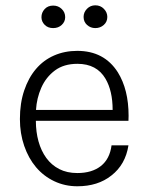

<svg xmlns="http://www.w3.org/2000/svg" viewBox="-20 -672 545 704"><path d="M263.5 11Q218 11 179 -7.5Q140 -26 112.2 -58.8Q84.5 -91.5 68.8 -137Q53 -182.5 53 -235.5Q53 -294 68.8 -340.5Q84.5 -387 112 -419.2Q139.5 -451.5 178.2 -468.5Q217 -485.5 263.5 -485.5Q362 -485.5 412 -407Q451.5 -343.5 451.5 -247.5L451 -229H111.5Q111.5 -188.5 121.2 -153.5Q131 -118.5 149.8 -92.8Q168.5 -67 197 -52.2Q225.5 -37.5 263.5 -37.5Q317 -37.5 349.8 -63.2Q382.5 -89 389 -139H451Q440 -68.5 388.5 -28.5Q339 11 263.5 11ZM393 -269Q393 -338.5 367 -383Q335 -438 264 -438Q214 -438 181.2 -413.5Q148.5 -389 131.5 -350.5Q114.5 -312 112 -269ZM329.5 -569Q312 -569 299.2 -580.5Q286.5 -592 286.5 -610Q286.5 -627 299 -639.8Q311.5 -652.5 329.5 -652.5Q348.5 -652.5 361 -639.5Q373.5 -626.5 373.5 -610Q373.5 -592 360.5 -580.5Q347.5 -569 329.5 -569ZM175 -569Q155.5 -569 143.8 -581Q132 -593 132 -609Q132 -626 143.8 -638.8Q155.5 -651.5 175 -651.5Q193.5 -651.5 206.2 -639.2Q219 -627 219 -609Q219 -592.5 206.5 -580.8Q194 -569 175 -569Z"/></svg>

Font: Betina Sans Light
Style: Regular
Weight: 300
Designer: Jonathan Pinhorn (font) & Cristiano Sobral (main changes)
Version: Version 2.001;October 6, 2020;FontCreator 13.0.0.2681 64-bit